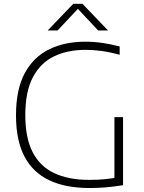

<svg xmlns="http://www.w3.org/2000/svg" viewBox="-20 -964 744 990"><path d="M442 5.5Q318 5.5 233.5 -34.8Q149 -75 105.8 -157.8Q62.5 -240.5 62.5 -369Q62.5 -504 108.2 -587.8Q154 -671.5 234.5 -710.2Q315 -749 418.5 -749Q464 -749 507.2 -742.8Q550.5 -736.5 597 -724.5V-681.5Q544.5 -696 502 -701.5Q459.5 -707 420.5 -707Q329.5 -707 259.8 -674Q190 -641 150.2 -567Q110.5 -493 110.5 -370Q110.5 -254 147.8 -180.5Q185 -107 258.5 -71.8Q332 -36.5 441 -36.5Q485 -36.5 520.5 -40Q556 -43.5 587 -49.5L570 -27.5V-360H614.5V-9Q563.5 -1 524.2 2.2Q485 5.5 442 5.5ZM226 -807 358 -944.5H405L537 -807H486L373 -927.5H390L277 -807Z"/></svg>

Font: Encode Sans SC SemiExpanded ExtraLight
Style: Regular
Weight: 250
Width: 6
Designer: Multiple Designers
Foundry: Impallari Type
Version: Version 3.002